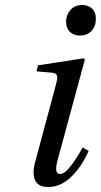

<svg xmlns="http://www.w3.org/2000/svg" viewBox="-20 -735 403 767"><path d="M244 -649Q244 -675 261.5 -695Q279 -715 309 -715Q332 -715 347.5 -701Q363 -687 363 -660Q363 -630 345.5 -611.5Q328 -593 299 -593Q275 -593 259.5 -607.5Q244 -622 244 -649ZM120 -86 204 -399Q211 -425 207 -434.5Q203 -444 183 -445L126 -450L132 -474L314 -502L319 -497L210 -95Q195 -40 220 -40Q239 -40 265 -75Q291 -110 310 -146L334 -132Q306 -69 264.5 -28.5Q223 12 172 12Q133 12 120.5 -14.5Q108 -41 120 -86Z"/></svg>

Font: Heuristica
Style: Italic
Weight: 400
Italic angle: -13°
Version: Version 1.0.2